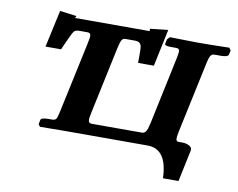

<svg xmlns="http://www.w3.org/2000/svg" viewBox="-67 -549 935 754"><g transform="rotate(10 400.5 -172.5)"><path d="M386.2 -397Q377 -397 372.1 -389.4Q367.2 -381.8 361.3 -355L305.2 -90.8Q299.3 -65.9 300.8 -55.9Q302.2 -45.9 314 -45.9H513.7Q522 -45.9 527.1 -51.5Q532.2 -57.1 534.9 -65.4Q537.6 -73.7 541.5 -90.8L597.2 -354Q603 -380.4 601.6 -388.7Q600.1 -397 588.4 -397H567.4Q541.5 -397 543.5 -405.8L547.4 -423.8L557.1 -434.1L668.9 -432.1Q719.7 -432.1 794.4 -434.1L801.3 -423.8L797.4 -407.2Q795.4 -397.5 768.6 -397H742.2Q734.4 -397 730.2 -393.8Q726.1 -390.6 722.7 -381.8Q719.2 -373 715.3 -354L656.7 -79.1Q651.4 -54.2 652.1 -44.7Q652.8 -35.2 661.6 -35.2H677.2Q693.8 -35.2 705.6 -28.1Q717.3 -21 715.3 -11.2L688.5 116.2H626.5Q623 0 544.9 0H223.1L115.7 1L108.9 -7.8L112.3 -25.9Q114.3 -34.7 141.6 -35.2H157.2Q169.4 -35.2 173.8 -41.5Q178.2 -47.9 183.6 -74.2L243.7 -355Q249.5 -380.4 247.8 -388.7Q246.1 -397 234.4 -397H202.1Q187.5 -397 181.4 -389.6Q175.3 -382.3 161.6 -351.1Q156.7 -341.3 144.5 -313H82.5L114.7 -460.9L181.2 -452.1L177.2 -443.8H474.6Q474.6 -443.8 474.1 -453.1L545.9 -460.9L514.6 -313H451.7Q452.1 -333 451.7 -340.8Q452.1 -366.7 450.7 -376.7Q449.2 -386.7 443.1 -391.8Q437 -397 422.4 -397Z"/></g></svg>

Font: Linux Libertine Slanted
Style: Semibold Slanted
Weight: 600
Designer: Philipp H. Poll
Foundry: Philipp H. Poll
Version: Version 5.1.1